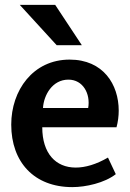

<svg xmlns="http://www.w3.org/2000/svg" viewBox="-20 -755 534 786"><path d="M206 -735H61L212 -570H315ZM265 -511C115 -511 26 -385 26 -245C26 -91 120 11 276 11C331 11 408 -6 454 -42L422 -110C374 -82 329 -69 290 -69C208 -69 153 -127 153 -234H457C463 -256 466 -280 466 -302C466 -409 403 -511 265 -511ZM260 -429C320 -429 351 -371 341 -313H156C159 -365 194 -429 260 -429Z"/></svg>

Font: Rosario
Style: Bold
Weight: 700
Designer: Hector Gatti
Foundry: Omnibus Type
Version: Version 1.100